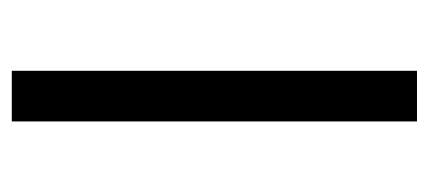

<svg xmlns="http://www.w3.org/2000/svg" viewBox="-221 -507 728 326"><g transform="rotate(-90 143.0 -344.0)"><path d="M99.8 0V-688H185.8V0Z"/></g></svg>

Font: Saira Thin
Style: Regular
Weight: 100
Designer: Hector Gatti with collaboration of the Omnibus-Type team
Foundry: Omnibus-Type
Version: Version 1.101